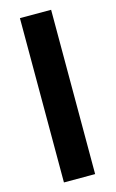

<svg xmlns="http://www.w3.org/2000/svg" viewBox="-114 -774 497 821"><g transform="rotate(-15 134.5 -363.5)"><path d="M201 -727.3V0H62.9V-727.3Z"/></g></svg>

Font: Interface
Style: Bold
Weight: 700
Designer: Rasmus Andersson
Foundry: rsms
Version: Version 1.8